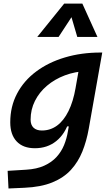

<svg xmlns="http://www.w3.org/2000/svg" viewBox="-20 -815 626 1069"><path d="M27.3 234.4 22.5 136.2 125 129.9Q184.6 126.5 226.3 107.4Q268.1 88.4 294.9 58.8Q321.8 29.3 336.7 -7.3Q351.6 -43.9 357.9 -82.5L422.9 -450.7L545.4 -522.5H549.3L474.1 -98.1Q461.9 -29.3 438.5 28.8Q415 86.9 374.8 130.9Q334.5 174.8 271 200.7Q207.5 226.6 115.2 230.5ZM464.4 -419.4Q398.4 -417 341.3 -395.5Q284.2 -374 241.5 -337.6Q198.7 -301.3 174.6 -253.2Q150.4 -205.1 150.4 -148.9Q150.4 -119.6 166.7 -104Q183.1 -88.4 213.4 -88.4Q260.3 -88.4 297.6 -115.7Q335 -143.1 361.3 -196.3Q387.7 -249.5 400.9 -325.7L404.3 -345.2L458 -304.2L401.4 -111.3H338.9L365.2 -142.1Q342.8 -69.3 293.2 -29.5Q243.7 10.3 174.3 10.3Q108.4 10.3 72.8 -27.6Q37.1 -65.4 37.1 -133.8Q37.1 -222.2 75 -293.9Q112.8 -365.7 181.2 -416.7Q249.5 -467.8 341.1 -495.1Q432.6 -522.5 540 -522.5H548.8ZM438.5 -794.9 522.5 -609.4H410.2L375 -729.5H384.8L306.2 -609.4H187.5L337.4 -794.9Z"/></svg>

Font: Cascadia Mono Medium
Style: Italic
Weight: 500
Italic angle: -10°
Monospace: yes
Designer: Aaron Bell
Foundry: Saja Typeworks
Version: Version 2407.024